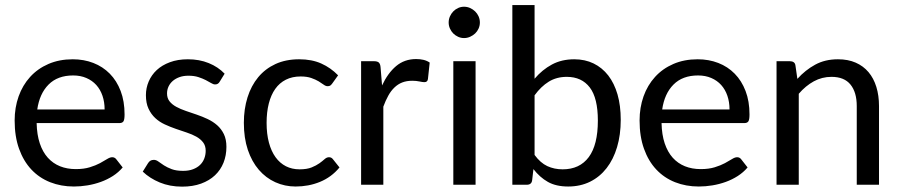

<svg xmlns="http://www.w3.org/2000/svg" viewBox="-20 -714 3478 742"><path d="M261.2 -484.9Q304.2 -484.9 340.8 -470.7Q377.4 -456.5 404.3 -429.2Q431.2 -401.9 446.3 -362.3Q461.4 -322.8 461.4 -271.5Q461.4 -251.5 457 -244.9Q452.6 -238.3 440.9 -238.3H121.6Q122.6 -193.4 133.8 -159.9Q145 -126.5 164.8 -104.5Q184.6 -82.5 211.9 -71.5Q239.3 -60.5 272.9 -60.5Q304.2 -60.5 327.1 -67.6Q350.1 -74.7 366.5 -83.5Q382.8 -92.3 394 -99.4Q405.3 -106.4 413.6 -106.4Q418.9 -106.4 422.9 -104.2Q426.8 -102.1 429.7 -98.1L454.1 -66.9Q438 -47.9 416.3 -33.9Q394.5 -20 369.6 -11Q344.7 -2 318.1 2.4Q291.5 6.8 265.6 6.8Q215.8 6.8 173.8 -9.8Q131.8 -26.4 101.3 -58.8Q70.8 -91.3 53.7 -138.9Q36.6 -186.5 36.6 -248.5Q36.6 -298.3 52 -341.6Q67.4 -384.8 96.4 -416.7Q125.5 -448.7 167.2 -466.8Q209 -484.9 261.2 -484.9ZM262.7 -422.4Q202.6 -422.4 167.7 -387.2Q132.8 -352.1 124 -291H384.3Q384.3 -319.8 376 -344Q367.7 -368.2 352.1 -385.5Q336.4 -402.8 313.7 -412.6Q291 -422.4 262.7 -422.4Z M829.1 -398.4Q823.2 -387.7 811.5 -387.7Q804.2 -387.7 795.7 -393.1Q787.1 -398.4 775.1 -404.5Q763.2 -410.6 746.8 -416Q730.5 -421.4 708 -421.4Q689 -421.4 673.8 -416Q658.7 -410.6 647.9 -401.4Q637.2 -392.1 631.3 -379.6Q625.5 -367.2 625.5 -353Q625.5 -334.5 635.3 -322.3Q645 -310.1 661.1 -301.3Q677.2 -292.5 698 -285.4Q718.8 -278.3 740.2 -271Q761.7 -263.7 782.5 -253.9Q803.2 -244.1 819.3 -230Q835.4 -215.8 845.2 -195.6Q855 -175.3 855 -146.5Q855 -113.3 843.8 -85.2Q832.5 -57.1 810.8 -36.6Q789.1 -16.1 757.1 -4.4Q725.1 7.3 683.6 7.3Q636.2 7.3 597.4 -8.8Q558.6 -24.9 531.7 -50.8L551.8 -83Q555.7 -89.4 561 -92.8Q566.4 -96.2 574.7 -96.2Q583.5 -96.2 592.3 -89.6Q601.1 -83 613.5 -75Q626 -66.9 643.6 -60.3Q661.1 -53.7 687.5 -53.7Q710 -53.7 726.3 -60.1Q742.7 -66.4 753.4 -76.9Q764.2 -87.4 769.5 -101.6Q774.9 -115.7 774.9 -131.3Q774.9 -150.9 764.9 -163.8Q754.9 -176.8 738.8 -185.8Q722.7 -194.8 701.9 -201.7Q681.2 -208.5 659.4 -216.1Q637.7 -223.6 616.9 -233.2Q596.2 -242.7 580.1 -257.6Q564 -272.5 554 -293.9Q543.9 -315.4 543.9 -346.2Q543.9 -374 554.7 -399.2Q565.4 -424.3 585.9 -443.4Q606.4 -462.4 636.7 -473.6Q667 -484.9 706.1 -484.9Q750.5 -484.9 786.6 -470.2Q822.8 -455.6 848.1 -429.2Z M1264.2 -391.6Q1260.3 -386.2 1256.6 -383.5Q1252.9 -380.9 1246.1 -380.9Q1238.8 -380.9 1231 -386.7Q1223.1 -392.6 1211.4 -399.7Q1199.7 -406.7 1182.9 -412.6Q1166 -418.5 1141.6 -418.5Q1109.4 -418.5 1084.7 -406Q1060.1 -393.6 1043.7 -370.4Q1027.3 -347.2 1018.8 -314Q1010.3 -280.8 1010.3 -239.3Q1010.3 -196.3 1019.3 -162.8Q1028.3 -129.4 1044.9 -106.4Q1061.5 -83.5 1085 -71.5Q1108.4 -59.6 1137.7 -59.6Q1166 -59.6 1184.1 -66.9Q1202.1 -74.2 1214.4 -83Q1226.6 -91.8 1234.6 -99.1Q1242.7 -106.4 1251.5 -106.4Q1261.2 -106.4 1267.1 -98.1L1292 -66.9Q1276.4 -47.9 1257.3 -33.9Q1238.3 -20 1216.3 -11Q1194.3 -2 1170.7 2.4Q1147 6.8 1122.6 6.8Q1080.6 6.8 1043.9 -9.8Q1007.3 -26.4 980.2 -57.9Q953.1 -89.4 937.7 -135Q922.4 -180.7 922.4 -239.3Q922.4 -292.5 936.5 -337.6Q950.7 -382.8 977.8 -415.5Q1004.9 -448.2 1044.7 -466.6Q1084.5 -484.9 1136.2 -484.9Q1185.1 -484.9 1221.7 -468.5Q1258.3 -452.1 1286.6 -422.9Z M1375.5 0V-477.5H1424.8Q1438.5 -477.5 1444.1 -472.2Q1449.7 -466.8 1450.7 -454.1L1456.5 -383.8Q1478.5 -431.2 1510.7 -458.5Q1543 -485.8 1588.4 -485.8Q1603.5 -485.8 1616.7 -482.7Q1629.9 -479.5 1640.6 -472.2L1633.8 -408.7Q1632.3 -396.5 1620.1 -396.5Q1613.3 -396.5 1600.8 -399.2Q1588.4 -401.9 1573.2 -401.9Q1551.3 -401.9 1534.4 -395.3Q1517.6 -388.7 1504.2 -375.7Q1490.7 -362.8 1480.5 -344.2Q1470.2 -325.7 1461.4 -301.8V0Z M1713.9 0ZM1817.9 -477.5V0H1731.9V-477.5ZM1834.5 -627Q1834.5 -614.7 1829.6 -603.8Q1824.7 -592.8 1816.2 -584.7Q1807.6 -576.7 1796.6 -571.8Q1785.6 -566.9 1773.4 -566.9Q1761.2 -566.9 1750.5 -571.8Q1739.7 -576.7 1731.7 -584.7Q1723.6 -592.8 1718.8 -603.8Q1713.9 -614.7 1713.9 -627Q1713.9 -639.6 1718.8 -650.6Q1723.6 -661.6 1731.7 -669.9Q1739.7 -678.2 1750.5 -683.1Q1761.2 -688 1773.4 -688Q1785.6 -688 1796.6 -683.1Q1807.6 -678.2 1816.2 -669.9Q1824.7 -661.6 1829.6 -650.6Q1834.5 -639.6 1834.5 -627Z M1960 0V-694.3H2045.9V-409.7Q2075.2 -444.3 2112.8 -464.6Q2150.4 -484.9 2199.2 -484.9Q2240.7 -484.9 2273.9 -468.8Q2307.1 -452.6 2330.6 -422.4Q2354 -392.1 2366.5 -348.9Q2378.9 -305.7 2378.9 -251Q2378.9 -192.9 2364.7 -145.5Q2350.6 -98.1 2324.2 -64.2Q2297.9 -30.3 2260.3 -11.7Q2222.7 6.8 2175.8 6.8Q2128.9 6.8 2097.4 -11Q2065.9 -28.8 2041.5 -60.5L2036.6 -18.1Q2034.7 0 2015.6 0ZM2170.4 -417Q2130.9 -417 2100.8 -398.4Q2070.8 -379.9 2045.9 -345.7V-115.2Q2068.4 -84.5 2095.2 -72Q2122.1 -59.6 2154.3 -59.6Q2220.2 -59.6 2255.4 -106.9Q2290.5 -154.3 2290.5 -248Q2290.5 -335 2259.3 -376Q2228 -417 2170.4 -417Z M2676.3 -484.9Q2719.2 -484.9 2755.9 -470.7Q2792.5 -456.5 2819.3 -429.2Q2846.2 -401.9 2861.3 -362.3Q2876.5 -322.8 2876.5 -271.5Q2876.5 -251.5 2872.1 -244.9Q2867.7 -238.3 2856 -238.3H2536.6Q2537.6 -193.4 2548.8 -159.9Q2560.1 -126.5 2579.8 -104.5Q2599.6 -82.5 2627 -71.5Q2654.3 -60.5 2688 -60.5Q2719.2 -60.5 2742.2 -67.6Q2765.1 -74.7 2781.5 -83.5Q2797.9 -92.3 2809.1 -99.4Q2820.3 -106.4 2828.6 -106.4Q2834 -106.4 2837.9 -104.2Q2841.8 -102.1 2844.7 -98.1L2869.1 -66.9Q2853 -47.9 2831.3 -33.9Q2809.6 -20 2784.7 -11Q2759.8 -2 2733.2 2.4Q2706.5 6.8 2680.7 6.8Q2630.9 6.8 2588.9 -9.8Q2546.9 -26.4 2516.4 -58.8Q2485.8 -91.3 2468.8 -138.9Q2451.7 -186.5 2451.7 -248.5Q2451.7 -298.3 2467 -341.6Q2482.4 -384.8 2511.5 -416.7Q2540.5 -448.7 2582.3 -466.8Q2624 -484.9 2676.3 -484.9ZM2677.7 -422.4Q2617.7 -422.4 2582.8 -387.2Q2547.9 -352.1 2539.1 -291H2799.3Q2799.3 -319.8 2791 -344Q2782.7 -368.2 2767.1 -385.5Q2751.5 -402.8 2728.8 -412.6Q2706.1 -422.4 2677.7 -422.4Z M2981 0V-477.5H3032.2Q3041.5 -477.5 3047.4 -473.4Q3053.2 -469.2 3054.2 -460L3061.5 -409.2Q3092.3 -443.4 3130.4 -464.1Q3168.5 -484.9 3218.3 -484.9Q3257.3 -484.9 3286.9 -471.9Q3316.4 -459 3336.4 -435.3Q3356.4 -411.6 3366.7 -378.2Q3377 -344.7 3377 -304.2V0H3291V-304.2Q3291 -357.4 3266.8 -387.2Q3242.7 -417 3193.4 -417Q3156.7 -417 3125 -399.7Q3093.3 -382.3 3066.9 -351.6V0Z"/></svg>

Font: Carlito
Style: Regular
Weight: 400
Designer: Lukasz Dziedzic
Foundry: tyPoland Lukasz Dziedzic
Version: Version 1.104